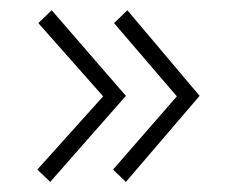

<svg xmlns="http://www.w3.org/2000/svg" viewBox="-20 -447 487 379"><path d="M203.1 -112.3 228.5 -87.9 374 -257.8 231.4 -426.8 205.1 -401.4 329.1 -256.8ZM53.7 -112.3 79.1 -87.9 228.5 -257.8 82 -426.8 55.7 -401.4 183.6 -256.8Z"/></svg>

Font: Yaldevi Colombo ExtraLight
Style: Regular
Weight: 275
Designer: Sol Matas, Denzil Rajitha, Kosala Senevirathne and Pathum Egodawatta
Foundry: Mooniak
Version: Version 1.020 ; ttfautohint (v1.6)